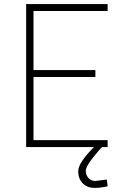

<svg xmlns="http://www.w3.org/2000/svg" viewBox="-20 -720 612 940"><path d="M108 0V-700H507V-666H144V-377H447V-343H144V-34H507V0H480Q469 9 434.5 52.5Q400 96 400 116Q400 137 413 151.5Q426 166 447 166L503 159L507 192Q471 200 443 200Q408 200 385.5 178Q363 156 363 118Q363 77 440 0Z"/></svg>

Font: TitilliumMaps29L
Style: 1 wt
Weight: 100
Designer: Campivisivi
Foundry: Accademia di Belle Arti di Urbino and students of MA course of Visual design
Version: Version 001.001